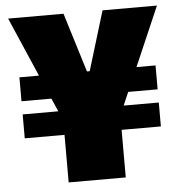

<svg xmlns="http://www.w3.org/2000/svg" viewBox="-50 -736 735 784"><g transform="rotate(-5 317.0 -344.0)"><path d="M200 0V-195H37V-293H183L12 -688H239L316 -438H323L399 -688H622L451 -293H595V-195H434V0ZM37 -347V-445H595V-347Z"/></g></svg>

Font: Saira Thin Black
Style: Regular
Weight: 900
Version: Version 1.101